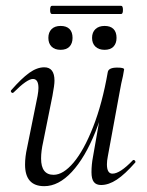

<svg xmlns="http://www.w3.org/2000/svg" viewBox="-20 -626 505 659"><path d="M66 -61Q66 -88 73 -119L109 -297Q112 -314 112 -324Q112 -355 93 -355Q73 -355 27 -309Q25 -307 23 -307Q20 -307 18 -310.5Q16 -314 19 -317Q54 -357 80.5 -376Q107 -395 132 -395Q167 -395 167 -349Q167 -334 160 -297L128 -138Q121 -107 121 -82Q121 -26 164 -26Q197 -26 232.5 -68Q268 -110 299.5 -190Q331 -270 350 -379L363 -378Q343 -262 307.5 -173.5Q272 -85 226.5 -36Q181 13 132 13Q66 13 66 -61ZM294 -35Q294 -61 299 -87L350 -379Q353 -394 382 -394Q406 -394 406 -388L402 -365Q396 -341 391 -312L350 -89Q347 -74 347 -62Q347 -30 366 -30Q392 -30 436 -76Q437 -77 439 -77Q442 -77 444 -73.5Q446 -70 444 -68Q409 -28 381 -9.5Q353 9 327 9Q310 9 302 -1.5Q294 -12 294 -35ZM296 -496Q296 -515 307.5 -526Q319 -537 339 -537Q359 -537 369.5 -526.5Q380 -516 380 -496Q380 -477 369.5 -466Q359 -455 339 -455Q319 -455 307.5 -466Q296 -477 296 -496ZM146 -496Q146 -515 157 -526Q168 -537 188 -537Q208 -537 218.5 -526.5Q229 -516 229 -496Q229 -477 218.5 -466Q208 -455 188 -455Q168 -455 157 -466Q146 -477 146 -496ZM152 -592Q152 -606 158 -606H396Q402 -606 402 -592Q402 -578 396 -578H158Q152 -578 152 -592Z"/></svg>

Font: Cormorant Garamond
Style: Italic
Weight: 400
Italic angle: -10°
Designer: Christian Thalmann (Catharsis Fonts)
Foundry: Catharsis Fonts
Version: Version 4.000